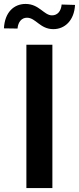

<svg xmlns="http://www.w3.org/2000/svg" viewBox="-62 -955 401 975"><path d="M204 -728H72V0H204ZM-42 -811 27 -810C30 -844 48 -865 75 -865C120 -865 141 -807 209 -807C267 -807 315 -851 319 -930L251 -932C248 -898 230 -877 202 -877C161 -877 137 -935 68 -935C8 -935 -38 -892 -42 -811Z"/></svg>

Font: Wafeq Semi Bold
Style: Regular
Weight: 600
Designer: Rasmus Andersson & Azza Alameddine
Foundry: Google & TypeTogether
Version: Version 3.000;January 28, 2025;FontCreator 15.0.0.3014 64-bi